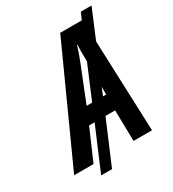

<svg xmlns="http://www.w3.org/2000/svg" viewBox="-261 -870 953 1055"><g transform="rotate(-30 215.5 -342.5)"><path d="M-62 0 263 -716H400L419 -760H487L410 -576L432 0H315L311 -196H250L135 75H66L181 -196H146L61 0ZM188 -296H223L312 -507V-508Q311 -535 311 -561Q311 -587 313 -612H310Q303 -589 294 -564Q285 -539 274 -511ZM312 -296V-345L292 -296Z"/></g></svg>

Font: Noto Sans Condensed SemiBold
Style: Italic
Weight: 600
Width: 3
Italic angle: -12°
Designer: Monotype Design Team
Foundry: Monotype Imaging Inc.
Version: Version 2.013; ttfautohint (v1.8.4.7-5d5b)